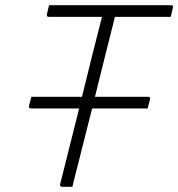

<svg xmlns="http://www.w3.org/2000/svg" viewBox="-20 -720 687 740"><path d="M259 0H220Q209 0 212 -11Q230 -84 248.5 -156.5Q267 -229 285 -302H100Q89 -302 92 -313Q94 -322 96.5 -330Q99 -338 101 -347H296Q315 -424 334 -501Q353 -578 373 -655H169Q163 -655 161.5 -658.5Q160 -662 161 -666Q163 -675 165 -683Q167 -691 169 -700H638Q650 -700 646 -689Q644 -680 642 -672Q640 -664 638 -655H423Q413 -615 403 -575.5Q393 -536 383 -496L346 -347H550Q561 -347 558 -336Q556 -327 553.5 -319Q551 -311 549 -302H335L284 -100Q277 -74 271 -49Q265 -24 259 0Z"/></svg>

Font: Recursive Sn Lnr St Lt
Style: Italic
Weight: 300
Italic angle: -15°
Version: Version 1.079;hotconv 1.0.112;makeotfexe 2.5.65598; ttfautoh